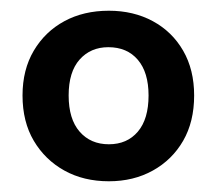

<svg xmlns="http://www.w3.org/2000/svg" viewBox="-20 -735 405 358"><path d="M183 -397Q136 -397 100 -417Q64 -437 43 -472.5Q22 -508 22 -557Q22 -605 43 -640.5Q64 -676 100 -695.5Q136 -715 183 -715Q229 -715 265 -695.5Q301 -676 321.5 -640.5Q342 -605 342 -557Q342 -508 321.5 -472.5Q301 -437 265 -417Q229 -397 183 -397ZM183 -466Q217 -466 237 -489.5Q257 -513 257 -557Q257 -600 237 -623.5Q217 -647 182 -647Q149 -647 128.5 -624Q108 -601 108 -557Q108 -513 128.5 -489.5Q149 -466 183 -466Z"/></svg>

Font: Nunito Sans 10pt
Style: Bold
Weight: 700
Designer: Vernon Adams
Foundry: Vernon Adams
Version: Version 3.101;gftools[0.9.27]